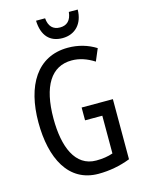

<svg xmlns="http://www.w3.org/2000/svg" viewBox="-135 -1090 816 1086"><g transform="rotate(-15 272.5 -547.0)"><path d="M430 -1011H378C373 -962 348 -939 308 -939C267 -939 243 -963 239 -1011H186C189 -922 233 -877 306 -877C380 -877 429 -928 430 -1011ZM308 -470V-395H409V-174C381 -164 348 -159 311 -159C188 -159 138 -285 138 -450C138 -640 202 -742 322 -742C366 -742 409 -728 453 -700L483 -771C435 -801 380 -817 320 -817C138 -817 50 -665 50 -452C50 -241 129 -83 304 -83C369 -83 432 -95 491 -118V-470Z"/></g></svg>

Font: Noto Sans Kannada UI ExtraCondensed
Style: Regular
Weight: 400
Width: 2
Designer: Jelle Bosma - Monotype Design Team
Foundry: Monotype Imaging Inc.
Version: Version 2.005